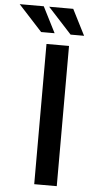

<svg xmlns="http://www.w3.org/2000/svg" viewBox="-117 -957 495 993"><g transform="rotate(5 130.5 -460.5)"><path d="M217 -728V0H100V-728ZM69 -921 137 -787H67L-56 -921ZM222 -921 290 -787H220L97 -921Z"/></g></svg>

Font: Josefin Sans SemiBold
Style: Regular
Weight: 600
Designer: Santiago Orozco
Foundry: Typemade
Version: Version 2.000